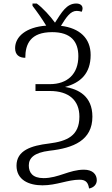

<svg xmlns="http://www.w3.org/2000/svg" viewBox="-20 -869 635 1093"><path d="M487 204C511 200 531 183 531 157C531 123 507 97 458 97C374 97 313 145 228 145C165 145 144 113 144 73C144 32 172 0 262 -11C398 -26 506 -70 506 -205C506 -322 426 -362 350 -374C439 -398 496 -451 496 -556C496 -651 434 -709 327 -722C358 -772 381 -807 417 -807C427 -807 436 -805 445 -802C448 -808 450 -814 450 -821C450 -840 434 -849 414 -849C359 -849 331 -799 293 -740C267 -776 223 -825 189 -849H165V-836C189 -805 220 -761 243 -723C128 -715 66 -660 66 -595C66 -556 90 -540 124 -540C124 -619 154 -686 277 -686C384 -686 426 -632 426 -549C426 -448 364 -390 264 -390H182V-351H264C373 -351 432 -297 432 -205C432 -96 362 -65 259 -52C158 -40 74 -13 74 74C74 156 145 186 222 186C302 186 366 154 433 154C471 154 482 173 487 204Z"/></svg>

Font: Noto Serif Light
Style: Regular
Weight: 300
Designer: Monotype Design Team
Foundry: Monotype Imaging Inc.
Version: Version 2.013